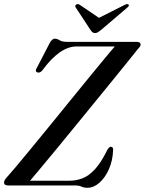

<svg xmlns="http://www.w3.org/2000/svg" viewBox="-22 -904 706 936"><path d="M343.5 0H17Q-2.5 0 -2.5 -15Q-2 -21 2 -27.5Q6 -34 12.5 -41Q26 -55.5 57 -92.5Q88 -129.5 130.2 -180.8Q172.5 -232 220.5 -291Q268.5 -350 317.2 -410Q366 -470 409.8 -523.5Q453.5 -577 487 -617.5Q520.5 -658 537.5 -677.5H351Q270.5 -677.5 186 -563Q172.5 -545.5 159 -551.5Q146.5 -556.5 159 -576L221 -695.5Q232.5 -715.5 245 -715.5Q256.5 -715.5 268.5 -707.8Q280.5 -700 303.5 -700H643.5Q663.5 -700 663.5 -687Q663.5 -681 658.8 -675Q654 -669 647 -661Q633.5 -644 603 -606.2Q572.5 -568.5 531 -517.2Q489.5 -466 441.8 -407.8Q394 -349.5 346 -290.5Q298 -231.5 254.2 -178.5Q210.5 -125.5 176.5 -84.8Q142.5 -44 124.5 -23H317Q349.5 -23 380.2 -34.8Q411 -46.5 441 -79Q471 -111.5 501 -173Q510 -188.5 518.5 -188.5Q530 -188.5 529.5 -173Q527.5 -121 509 -79.2Q490.5 -37.5 462.5 -13Q434.5 11.5 404 11.5Q388 11.5 375.2 5.8Q362.5 0 343.5 0ZM472 -759Q462.5 -751.5 456 -747.2Q449.5 -743 441 -743Q433 -743 428.2 -747.2Q423.5 -751.5 418.5 -759L347.5 -867Q341 -876 350 -882Q358 -887 367.5 -880L460.5 -817L585.5 -880Q599.5 -887 604.5 -882Q610 -876 598.5 -867Z"/></svg>

Font: Fraunces 72pt
Style: Italic
Weight: 400
Italic angle: -16°
Version: Version 1.000;[b76b70a41]